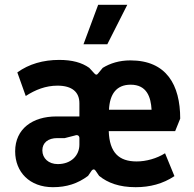

<svg xmlns="http://www.w3.org/2000/svg" viewBox="-20 -768 808 798"><path d="M200 10C257 10 303 -5 346 -37L361 -59C366 -65 372 -66 377 -59L392 -37C428 -8 475 10 544 10C603 10 657 -4 705 -36L666 -131C631 -109 587 -97 548 -97C474 -97 435 -134 432 -223H708L729 -275C729 -415 672 -517 522 -517C476 -517 438 -505 407 -486L388 -463C383 -456 378 -456 372 -463L351 -486C320 -508 280 -519 226 -519C160 -519 100 -502 52 -467L87 -369C127 -395 170 -412 219 -412C280 -412 310 -385 310 -339V-284H214C116 -284 43 -233 43 -139C43 -53 103 10 200 10ZM220 -86C182 -86 156 -110 156 -143C156 -175 180 -194 218 -194H249L292 -205C302 -209 310 -204 310 -194V-167C310 -122 276 -86 220 -86ZM610 -312H433C436 -377 464 -416 523 -416C590 -416 607 -365 610 -312ZM327 -584H426L509 -748H388Z"/></svg>

Font: Finlandica SemiBold
Style: Regular
Weight: 600
Designer: Niklas Ekholm, Juho Hiilivirta, Jaakko Suomalainen
Foundry: Helsinki Type Studio
Version: Version 2.000;Glyphs 3.2 (3202)